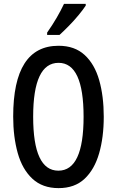

<svg xmlns="http://www.w3.org/2000/svg" viewBox="-20 -960 603 990"><path d="M515 -358Q515 -252 491 -169Q467 -86 416 -38Q365 10 282 10Q199 10 147 -38.5Q95 -87 71.5 -170.5Q48 -254 48 -359Q48 -724 282 -724Q365 -724 416.5 -676.5Q468 -629 491.5 -546.5Q515 -464 515 -358ZM151 -358Q151 -80 281 -80Q411 -80 411 -358Q411 -636 282 -636Q151 -636 151 -358ZM422 -931Q409 -911 385.5 -882.5Q362 -854 335 -826.5Q308 -799 287 -780H223V-792Q251 -832 272.5 -869Q294 -906 310 -940H422Z"/></svg>

Font: Noto Sans Thai ExtCond Med
Style: Regular
Weight: 500
Width: 2
Designer: Monotype Design Team
Foundry: Monotype Imaging Inc.
Version: Version 2.002; ttfautohint (v1.8.4.7-5d5b)